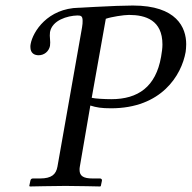

<svg xmlns="http://www.w3.org/2000/svg" viewBox="-20 -674 694 695"><path d="M188 -71C183 -43 167 -28 125 -28H99C94 -28 91 -25 90 -20L86 -1L88 1C88 1 182 -1 217 -1C256 -1 343 1 343 1L345 -1L349 -20C350 -25 346 -28 342 -28H315C282 -28 268 -37 268 -59C268 -63 268 -67 269 -71L307 -292C329 -285 347 -282 382 -282C564 -282 637 -401 652 -486C653 -494 654 -504 654 -514C654 -574 620 -654 461 -654C435 -654 375 -652 323 -649L269 -646H266C152 -644 99 -559 91 -515C90 -511 90 -507 90 -504C90 -480 106 -474 120 -474C140 -474 157 -488 161 -508C162 -517 162 -524 161 -533C160 -541 160 -549 161 -558C169 -601 224 -617 260 -618C273 -618 279 -616 279 -599C279 -593 279 -585 277 -575ZM363 -606C383 -613 428 -620 447 -620C507 -620 568 -601 568 -513C568 -500 566 -485 563 -468C544 -360 480 -315 383 -315C358 -315 323 -317 312 -320Z"/></svg>

Font: Libertinus Serif
Style: Italic
Weight: 400
Italic angle: -12°
Designer: Philipp H. Poll, Khaled Hosny
Foundry: Caleb Maclennan
Version: Version 7.050;RELEASE